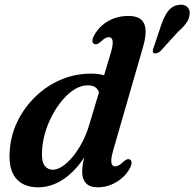

<svg xmlns="http://www.w3.org/2000/svg" viewBox="-20 -787 829 819"><path d="M590.5 -588 463 -146.5Q455.5 -120.5 454.8 -105.2Q454 -90 458.5 -83.8Q463 -77.5 471 -77.5Q478.5 -77.5 486.8 -81.8Q495 -86 506.5 -97.5Q516 -105.5 522.2 -107.5Q528.5 -109.5 534 -106.5Q541 -103 541.2 -93.5Q541.5 -84 534 -69.5Q521 -45 499.5 -26.8Q478 -8.5 451.8 1.8Q425.5 12 397.5 12Q363 12 346.8 -5.5Q330.5 -23 330.5 -54Q330.5 -69.5 333.8 -89Q337 -108.5 343.8 -136Q350.5 -163.5 362 -202L379 -193Q350 -123.5 311.8 -78.2Q273.5 -33 230.5 -10.5Q187.5 12 143.5 12Q77.5 12 45.5 -29.5Q13.5 -71 22.5 -155Q28.5 -219 58 -276.2Q87.5 -333.5 134.5 -378Q181.5 -422.5 241.5 -447.8Q301.5 -473 369.5 -473Q408 -473 434 -462.2Q460 -451.5 474.2 -432.8Q488.5 -414 490.5 -390.5L406.5 -378Q402.5 -400.5 390.5 -411.8Q378.5 -423 354.5 -423Q326 -423 298.2 -406Q270.5 -389 246 -359.8Q221.5 -330.5 202 -293.5Q182.5 -256.5 171.2 -216Q160 -175.5 159 -137Q157.5 -96.5 170.8 -79.8Q184 -63 205.5 -63Q224 -63 245.5 -77Q267 -91 288.8 -116.8Q310.5 -142.5 329.5 -177.8Q348.5 -213 361 -255.5L452.5 -561Q463.5 -599 460.2 -613.8Q457 -628.5 444.5 -628.5Q437.5 -628.5 429.2 -624.2Q421 -620 409 -608.5Q399.5 -600.5 393.5 -598.8Q387.5 -597 381.5 -599.5Q374.5 -603 374.2 -612.5Q374 -622 381.5 -636Q395 -661 416.8 -679.8Q438.5 -698.5 466.8 -708.8Q495 -719 527.5 -719Q564.5 -719 582 -703.5Q599.5 -688 601 -658.8Q602.5 -629.5 590.5 -588ZM669 -684.5Q681 -718.5 697.2 -740Q713.5 -761.5 740.5 -766Q764.5 -770 777.8 -758.2Q791 -746.5 789 -728.5Q788 -708.5 775.5 -690.2Q763 -672 739.5 -651.5L663 -567.5Q656.5 -562.5 649.2 -560.2Q642 -558 636.5 -560Q631 -563 631.8 -569.2Q632.5 -575.5 635 -583Z"/></svg>

Font: Fraunces SemiBold
Style: Italic
Weight: 600
Italic angle: -16°
Version: Version 1.000;[b76b70a41]